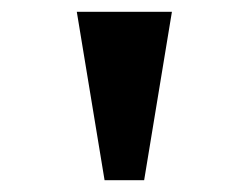

<svg xmlns="http://www.w3.org/2000/svg" viewBox="-20 -734 421 325"><path d="M157 -429H224L271 -714H110Z"/></svg>

Font: Noto Serif Devanagari ExtraCondensed Black
Style: Regular
Weight: 900
Width: 2
Designer: Universal Thirst, Indian Type Foundry and the Monotype Design Team
Foundry: Monotype Imaging Inc.
Version: Version 2.004